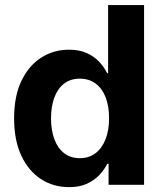

<svg xmlns="http://www.w3.org/2000/svg" viewBox="-20 -748 663 777"><path d="M259.8 9.3Q195.8 9.3 145.5 -23.4Q95.2 -56.2 66.2 -118.2Q37.1 -180.2 37.1 -269Q37.1 -359.4 66.9 -421.1Q96.7 -482.9 147 -514.9Q197.3 -546.9 258.8 -546.9Q302.2 -546.9 332.5 -532.7Q362.8 -518.6 382.6 -496.8Q402.3 -475.1 413.6 -451.7H417.5V-727.5H563V0H419.4V-85.4H414.1Q402.8 -62 382.6 -40.3Q362.3 -18.6 332.3 -4.6Q302.2 9.3 259.8 9.3ZM302.7 -107.9Q340.3 -107.9 366.7 -128.2Q393.1 -148.4 407.2 -184.6Q421.4 -220.7 421.4 -269.5Q421.4 -318.4 407.5 -354.2Q393.6 -390.1 366.9 -409.9Q340.3 -429.7 302.7 -429.7Q265.6 -429.7 239.5 -409.7Q213.4 -389.6 200 -353.5Q186.5 -317.4 186.5 -269.5Q186.5 -221.2 200 -184.8Q213.4 -148.4 239.5 -128.2Q265.6 -107.9 302.7 -107.9Z"/></svg>

Font: Inter 18pt
Style: Bold
Weight: 700
Designer: Rasmus Andersson
Foundry: rsms
Version: Version 4.001;git-66647c0bb